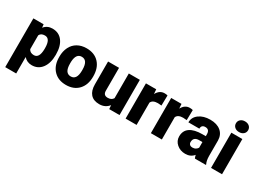

<svg xmlns="http://www.w3.org/2000/svg" viewBox="-47 -1518 3332 2494"><g transform="rotate(30 1618.5 -271.0)"><path d="M536.6 -260.3Q536.6 -137.2 481.2 -63.7Q425.8 9.8 331.5 9.8Q258.8 9.8 211.9 -43.5V203.1H47.4V-528.3H201.2L206.1 -479.5Q253.4 -538.1 330.6 -538.1Q428.2 -538.1 482.4 -466.1Q536.6 -394 536.6 -268.1ZM372.1 -270.5Q372.1 -411.1 290 -411.1Q231.4 -411.1 211.9 -369.1V-161.1Q233.4 -117.2 291 -117.2Q369.6 -117.2 372.1 -252.9Z M588.4 -269Q588.4 -348.1 619.1 -409.9Q649.9 -471.7 707.5 -504.9Q765.1 -538.1 842.8 -538.1Q961.4 -538.1 1029.8 -464.6Q1098.1 -391.1 1098.1 -264.6V-258.8Q1098.1 -135.3 1029.5 -62.7Q960.9 9.8 843.8 9.8Q731 9.8 662.6 -57.9Q594.2 -125.5 588.9 -241.2ZM752.9 -258.8Q752.9 -185.5 775.9 -151.4Q798.8 -117.2 843.8 -117.2Q931.6 -117.2 933.6 -252.4V-269Q933.6 -411.1 842.8 -411.1Q760.3 -411.1 753.4 -288.6Z M1485.4 -57.1Q1433.1 9.8 1344.2 9.8Q1257.3 9.8 1212.6 -40.8Q1168 -91.3 1168 -186V-528.3H1332.5V-185.1Q1332.5 -117.2 1398.4 -117.2Q1455.1 -117.2 1479 -157.7V-528.3H1644.5V0H1490.2Z M2054.2 -379.4 2000 -383.3Q1922.4 -383.3 1900.4 -334.5V0H1735.8V-528.3H1890.1L1895.5 -460.4Q1937 -538.1 2011.2 -538.1Q2037.6 -538.1 2057.1 -532.2Z M2433.1 -379.4 2378.9 -383.3Q2301.3 -383.3 2279.3 -334.5V0H2114.7V-528.3H2269L2274.4 -460.4Q2315.9 -538.1 2390.1 -538.1Q2416.5 -538.1 2436 -532.2Z M2775.4 0Q2766.6 -16.1 2759.8 -47.4Q2714.4 9.8 2632.8 9.8Q2558.1 9.8 2505.9 -35.4Q2453.6 -80.6 2453.6 -148.9Q2453.6 -234.9 2517.1 -278.8Q2580.6 -322.8 2701.7 -322.8H2752.4V-350.6Q2752.4 -423.3 2689.5 -423.3Q2630.9 -423.3 2630.9 -365.7H2466.3Q2466.3 -442.4 2531.5 -490.2Q2596.7 -538.1 2697.8 -538.1Q2798.8 -538.1 2857.4 -488.8Q2916 -439.5 2917.5 -353.5V-119.6Q2918.5 -46.9 2939.9 -8.3V0ZM2672.4 -107.4Q2703.1 -107.4 2723.4 -120.6Q2743.7 -133.8 2752.4 -150.4V-234.9H2704.6Q2618.7 -234.9 2618.7 -157.7Q2618.7 -135.3 2633.8 -121.3Q2648.9 -107.4 2672.4 -107.4Z M3182.1 0H3017.1V-528.3H3182.1ZM3007.3 -664.6Q3007.3 -699.7 3032.7 -722.2Q3058.1 -744.6 3098.6 -744.6Q3139.2 -744.6 3164.6 -722.2Q3189.9 -699.7 3189.9 -664.6Q3189.9 -629.4 3164.6 -606.9Q3139.2 -584.5 3098.6 -584.5Q3058.1 -584.5 3032.7 -606.9Q3007.3 -629.4 3007.3 -664.6Z"/></g></svg>

Font: TypoPRO Roboto
Style: Regular
Weight: 900
Designer: Google
Version: Version 2.136; 2016